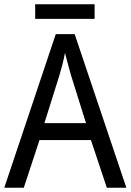

<svg xmlns="http://www.w3.org/2000/svg" viewBox="-20 -875 610 895"><path d="M478 0 404 -222H164L91 0H0L240 -716H328L569 0ZM311 -524Q308 -535 302.5 -555Q297 -575 291.5 -595.5Q286 -616 283 -629Q278 -601 270.5 -573Q263 -545 257 -524L187 -301H381ZM421 -855V-787H144V-855Z"/></svg>

Font: Noto Sans SemiCondensed
Style: Regular
Weight: 400
Width: 4
Designer: Monotype Design Team
Foundry: Monotype Imaging Inc.
Version: Version 2.013; ttfautohint (v1.8.4.7-5d5b)